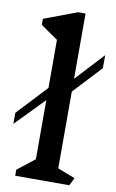

<svg xmlns="http://www.w3.org/2000/svg" viewBox="-116 -924 591 976"><g transform="rotate(10 179.5 -436.0)"><path d="M244 -74 334 -39 314 1H35V-30L124 -100V-405L-20 -257V-314L124 -468V-716L35 -778V-809L206 -873H244V-536L379 -682V-615L244 -470Z"/></g></svg>

Font: Inknut Antiqua
Style: Regular
Weight: 400
Designer: Claus Eggers Sørensen
Foundry: Claus Eggers Sørensen
Version: Version 1.003; ttfautohint (v1.8.2) -l 8 -r 50 -G 200 -x 14 